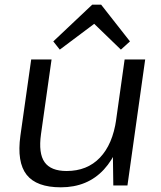

<svg xmlns="http://www.w3.org/2000/svg" viewBox="-20 -795 689 823"><path d="M155.7 -219.8Q144.3 -137.8 171.1 -99.9Q198 -62 265.5 -62Q353.6 -62 408.3 -119.2Q463 -176.4 478.2 -282.7L527.1 -351.6L517.1 -285.9Q495.8 -144.9 425.4 -68.5Q355 7.9 240.9 7.9Q136.4 7.9 94.1 -45.9Q51.8 -99.7 67.4 -213.2L113.7 -540H201ZM526.3 0H465.7L463.2 -177.5L514.2 -540H602.3ZM208.4 -617.5 375.4 -775.1H413.4L537.1 -617.5L498.2 -582.3L365.4 -710.7H407.6L236.3 -582.3Z"/></svg>

Font: Pathway Extreme 8pt Thin 12pt
Style: Italic
Weight: 100
Italic angle: -8°
Version: Version 1.001;gftools[0.9.26]